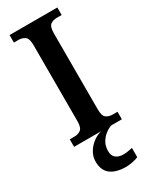

<svg xmlns="http://www.w3.org/2000/svg" viewBox="-242 -768 845 1062"><g transform="rotate(-30 181.0 -237.0)"><path d="M29 0V-48H59Q82 -48 99 -60Q116 -72 116 -114V-599Q116 -642 99 -654Q82 -666 59 -666H29V-714H334V-666H304Q279 -666 262.5 -654Q246 -642 246 -599V-114Q246 -72 262.5 -60Q279 -48 304 -48H334V0ZM226 240Q161 240 126 213.5Q91 187 91 130Q91 99 107 72Q123 45 148 26Q173 7 201 0H267Q247 6 227 21.5Q207 37 193.5 60Q180 83 180 115Q180 145 198 159Q216 173 244 173Q257 173 271.5 171Q286 169 303 165V224Q288 231 264.5 235.5Q241 240 226 240Z"/></g></svg>

Font: Noto Serif Tamil SemiCondensed SemiBold
Style: Regular
Weight: 600
Width: 4
Designer: Indian Type Foundry, Tom Grace, and the Monotype Design Team
Foundry: Monotype Imaging Inc.
Version: Version 2.004; ttfautohint (v1.8.4.7-5d5b)